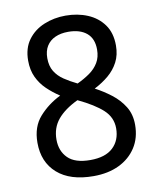

<svg xmlns="http://www.w3.org/2000/svg" viewBox="-83 -790 717 866"><g transform="rotate(-10 275.5 -357.5)"><path d="M276 10Q169 10 110.5 -41.5Q52 -93 52 -182Q52 -255 92.5 -300.5Q133 -346 190 -374Q158 -395 132 -420Q106 -445 90.5 -478Q75 -511 75 -554Q75 -611 103 -649Q131 -687 177 -706Q223 -725 276 -725Q331 -725 376.5 -706Q422 -687 449.5 -649Q477 -611 477 -553Q477 -510 460 -477.5Q443 -445 414.5 -421Q386 -397 349 -378Q387 -358 421.5 -331.5Q456 -305 478 -269.5Q500 -234 500 -186Q500 -126 471.5 -82Q443 -38 393 -14Q343 10 276 10ZM274 -64Q343 -64 378 -97Q413 -130 413 -185Q413 -235 375 -270Q337 -305 263 -340Q202 -311 170.5 -273Q139 -235 139 -181Q139 -129 171.5 -96.5Q204 -64 274 -64ZM277 -414Q309 -429 334.5 -447Q360 -465 375 -490Q390 -515 390 -550Q390 -600 359.5 -625.5Q329 -651 275 -651Q241 -651 215.5 -639.5Q190 -628 176 -605.5Q162 -583 162 -550Q162 -514 177 -489.5Q192 -465 218 -447.5Q244 -430 277 -414Z"/></g></svg>

Font: umalayalam15
Style: Book
Weight: 400
Designer: Jelle Bosma - Monotype Design Team
Foundry: Monotype Imaging Inc.
Version: Version 2.003